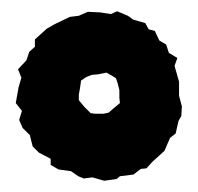

<svg xmlns="http://www.w3.org/2000/svg" viewBox="-20 -715 352 341"><path d="M165 -394 144 -400 129 -398 119 -402 106 -411 84 -414 70 -422V-433L49 -444L38 -455L33 -475L20 -488L14 -502L19 -518L8 -532L13 -560L18 -577L12 -592L27 -608L32 -623L42 -632V-645L63 -664L77 -672L104 -685L120 -687L136 -694L158 -693L177 -690L188 -695L207 -687L217 -680L238 -674L244 -663L255 -660L263 -643L275 -636L280 -621L295 -612L290 -598L298 -570V-545L303 -526L302 -509L297 -500L292 -478L282 -470L272 -447L251 -428L240 -416L230 -415L217 -405L193 -402L187 -397ZM149 -513H164L173 -515L181 -522L193 -532L192 -541V-555L189 -567L186 -576L178 -581L169 -586L154 -583L143 -582L133 -578L124 -572L122 -558L120 -547V-537L130 -525L141 -514Z"/></svg>

Font: Winky Rough ExtraBold
Style: Regular
Weight: 800
Designer: Simon Atzbach
Foundry: typofactur
Version: Version 1.206; ttfautohint (v1.8.4.7-5d5b)